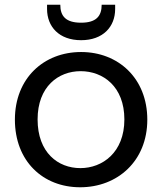

<svg xmlns="http://www.w3.org/2000/svg" viewBox="-20 -782 686 812"><path d="M319 10C477 10 603 -101 603 -276C603 -451 480 -562 323 -562C165 -562 43 -451 43 -276C43 -101 161 10 319 10ZM139 -277C139 -416 227 -481 321 -481C416 -481 506 -416 506 -277C506 -137 413 -71 320 -71C225 -71 139 -137 139 -277ZM179 -744C179 -669 230 -612 323 -612C415 -612 467 -668 467 -744V-762H410C410 -714 387 -686 323 -686C258 -686 235 -714 235 -762H179Z"/></svg>

Font: Malmofest
Style: Regular
Weight: 400
Designer: Jonny Pinhorn (Poppins), Kolossal
Version: Version 1.004;Glyphs 3.1.2 (3151)